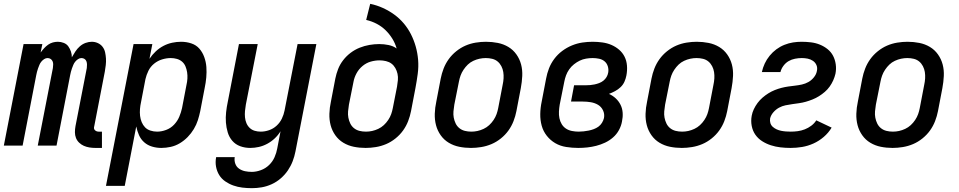

<svg xmlns="http://www.w3.org/2000/svg" viewBox="-34 -760 5004 1002"><path d="M498 12H464Q448 12 432.5 9.5Q417 7 403.5 1Q390 -5 379 -15.5Q368 -26 362.5 -40Q357 -54 357 -70Q357 -86 360 -102L419 -405Q420 -414 420 -423Q420 -432 417 -440Q414 -448 407 -452.5Q400 -457 391 -457Q382 -457 373.5 -451.5Q365 -446 358.5 -438Q352 -430 348.5 -421Q345 -412 341.5 -403Q338 -394 336 -385Q334 -376 332 -367L261 0H163L242 -405Q243 -414 243.5 -423Q244 -432 240.5 -440Q237 -448 230 -452.5Q223 -457 214 -457Q205 -457 196.5 -451.5Q188 -446 181.5 -438Q175 -430 171.5 -421Q168 -412 164.5 -403Q161 -394 159 -385Q157 -376 155 -367L84 0H-14L89 -530H187L178 -486Q186 -497 196 -508Q206 -519 217.5 -527Q229 -535 242 -538.5Q255 -542 268 -542Q284 -542 299 -536Q314 -530 322.5 -518Q331 -506 336 -491.5Q341 -477 341 -461Q350 -477 359.5 -491.5Q369 -506 382.5 -518Q396 -530 412.5 -536Q429 -542 445 -542Q462 -542 477 -535Q492 -528 501.5 -515.5Q511 -503 514.5 -487Q518 -471 519 -454.5Q520 -438 518 -420.5Q516 -403 513 -386L458 -102Q456 -96 456.5 -90.5Q457 -85 461 -81Q465 -77 470 -75Q475 -73 481 -73H498Z M519 210 663 -530H761L746 -453Q760 -474 778.5 -491.5Q797 -509 819 -520.5Q841 -532 864.5 -537Q888 -542 911 -542Q939 -542 964.5 -533.5Q990 -525 1006.5 -506Q1023 -487 1032 -462Q1041 -437 1043 -410.5Q1045 -384 1042.5 -356Q1040 -328 1034 -300L1011 -180Q1006 -156 998.5 -132.5Q991 -109 977.5 -86.5Q964 -64 945.5 -45Q927 -26 904.5 -12.5Q882 1 857 6.5Q832 12 808 12Q783 12 759.5 5Q736 -2 718.5 -17.5Q701 -33 691.5 -54.5Q682 -76 677 -100L617 210ZM786 -73Q809 -73 833 -82Q857 -91 874.5 -109.5Q892 -128 901.5 -150.5Q911 -173 916 -196L939 -316Q943 -333 944 -350Q945 -367 942.5 -383Q940 -399 934 -413.5Q928 -428 916.5 -438Q905 -448 889.5 -452.5Q874 -457 857 -457Q835 -457 812 -450Q789 -443 770 -427.5Q751 -412 740.5 -390.5Q730 -369 725 -347L702 -227Q698 -209 696.5 -191Q695 -173 697 -155.5Q699 -138 705.5 -122.5Q712 -107 723 -95.5Q734 -84 751 -78.5Q768 -73 786 -73Z M1281 222Q1255 222 1230.5 219Q1206 216 1183.5 208Q1161 200 1141.5 186.5Q1122 173 1110 153.5Q1098 134 1093.5 110Q1089 86 1094 60H1191Q1188 78 1194 94.5Q1200 111 1214 120.5Q1228 130 1245 133.5Q1262 137 1280 137Q1303 137 1327.5 128Q1352 119 1370.5 101Q1389 83 1399 60Q1409 37 1413 14L1430 -75Q1418 -55 1400 -38Q1382 -21 1360.5 -9.5Q1339 2 1316.5 7Q1294 12 1272 12Q1244 12 1219.5 3Q1195 -6 1178.5 -25Q1162 -44 1154.5 -69Q1147 -94 1145 -120.5Q1143 -147 1146 -174.5Q1149 -202 1155 -230L1213 -530H1311L1249 -214Q1246 -197 1244.5 -180.5Q1243 -164 1244.5 -148Q1246 -132 1252 -117.5Q1258 -103 1269 -92.5Q1280 -82 1295 -77.5Q1310 -73 1327 -73Q1348 -73 1370 -80.5Q1392 -88 1409.5 -104Q1427 -120 1437 -141Q1447 -162 1451 -183L1519 -530H1617L1508 30Q1503 56 1493.5 81Q1484 106 1468.5 129Q1453 152 1431 171Q1409 190 1383.5 201.5Q1358 213 1332 217.5Q1306 222 1281 222Z M1874 12Q1842 12 1812.5 6Q1783 0 1758 -15Q1733 -30 1716 -54Q1699 -78 1691.5 -106.5Q1684 -135 1685 -166.5Q1686 -198 1693 -230L1716 -350Q1721 -375 1730.5 -399.5Q1740 -424 1757 -446Q1774 -468 1796 -484.5Q1818 -501 1843 -511Q1868 -521 1894 -525.5Q1920 -530 1945 -530Q1970 -530 1994 -525Q2018 -520 2036 -507Q2028 -535 2013 -559Q1998 -583 1978 -602.5Q1958 -622 1932.5 -635.5Q1907 -649 1877 -656L1898 -740Q1932 -733 1964 -718.5Q1996 -704 2023.5 -684Q2051 -664 2073 -638Q2095 -612 2110.5 -581.5Q2126 -551 2135.5 -517.5Q2145 -484 2148 -448Q2151 -412 2146 -374.5Q2141 -337 2134 -300L2111 -180Q2106 -154 2096 -128Q2086 -102 2069.5 -79Q2053 -56 2030 -37.5Q2007 -19 1981 -8Q1955 3 1927.5 7.5Q1900 12 1874 12ZM1876 -73Q1892 -73 1908 -76.5Q1924 -80 1940 -87.5Q1956 -95 1969 -107Q1982 -119 1992 -134Q2002 -149 2007.5 -164.5Q2013 -180 2016 -196L2038 -308Q2041 -325 2042.5 -342Q2044 -359 2040.5 -375Q2037 -391 2029 -405Q2021 -419 2009 -428Q1997 -437 1980.5 -441Q1964 -445 1947 -445Q1924 -445 1901 -438.5Q1878 -432 1858.5 -416Q1839 -400 1827 -378Q1815 -356 1811 -334L1787 -214Q1784 -196 1782.5 -179Q1781 -162 1784 -146Q1787 -130 1794 -115.5Q1801 -101 1813.5 -91Q1826 -81 1842 -77Q1858 -73 1876 -73Z M2424 12Q2392 12 2362.5 6Q2333 0 2308 -15Q2283 -30 2266 -54Q2249 -78 2241.5 -106.5Q2234 -135 2235 -166.5Q2236 -198 2243 -230L2266 -350Q2271 -376 2281 -402Q2291 -428 2307.5 -451Q2324 -474 2347 -492.5Q2370 -511 2395.5 -522Q2421 -533 2448.5 -537.5Q2476 -542 2502 -542Q2534 -542 2564 -536Q2594 -530 2619 -515Q2644 -500 2661 -476Q2678 -452 2685.5 -423.5Q2693 -395 2691.5 -363.5Q2690 -332 2684 -300L2661 -180Q2656 -154 2646 -128Q2636 -102 2619.5 -79Q2603 -56 2580 -37.5Q2557 -19 2531 -8Q2505 3 2477.5 7.5Q2450 12 2424 12ZM2426 -73Q2442 -73 2458 -76.5Q2474 -80 2490 -87.5Q2506 -95 2519 -107Q2532 -119 2542 -134Q2552 -149 2557.5 -164.5Q2563 -180 2566 -196L2589 -316Q2593 -334 2594 -351Q2595 -368 2592.5 -384Q2590 -400 2582.5 -414.5Q2575 -429 2563 -439Q2551 -449 2535 -453Q2519 -457 2501 -457Q2485 -457 2468.5 -453.5Q2452 -450 2436 -442.5Q2420 -435 2407.5 -423Q2395 -411 2385 -396Q2375 -381 2369.5 -365.5Q2364 -350 2361 -334L2337 -214Q2334 -196 2332.5 -179Q2331 -162 2334 -146Q2337 -130 2344 -115.5Q2351 -101 2363.5 -91Q2376 -81 2392 -77Q2408 -73 2426 -73Z M2984 12Q2952 12 2920.5 7Q2889 2 2863.5 -13Q2838 -28 2819.5 -51.5Q2801 -75 2793 -104Q2785 -133 2785.5 -165Q2786 -197 2793 -230L2816 -350Q2821 -377 2831 -403Q2841 -429 2858.5 -452.5Q2876 -476 2900 -494Q2924 -512 2951 -523Q2978 -534 3005 -538Q3032 -542 3059 -542Q3084 -542 3109.5 -538.5Q3135 -535 3157 -525.5Q3179 -516 3197 -500.5Q3215 -485 3225.5 -464Q3236 -443 3238 -417.5Q3240 -392 3235 -366Q3232 -350 3225 -334Q3218 -318 3205 -305.5Q3192 -293 3176 -284.5Q3160 -276 3144 -270Q3164 -261 3179.5 -246.5Q3195 -232 3204.5 -213Q3214 -194 3215.5 -171.5Q3217 -149 3212 -126Q3208 -103 3196 -81Q3184 -59 3165 -42.5Q3146 -26 3123.5 -15.5Q3101 -5 3077.5 1Q3054 7 3030.5 9.5Q3007 12 2984 12ZM2986 -73Q2999 -73 3012 -74.5Q3025 -76 3038 -78.5Q3051 -81 3064.5 -86Q3078 -91 3089 -99Q3100 -107 3107.5 -119Q3115 -131 3118 -144Q3122 -165 3113 -184Q3104 -203 3087 -213Q3070 -223 3049.5 -226.5Q3029 -230 3007 -230H2946L2962 -315H3023Q3035 -315 3046.5 -316Q3058 -317 3069.5 -319.5Q3081 -322 3093 -326.5Q3105 -331 3115 -339Q3125 -347 3131.5 -358Q3138 -369 3140 -381Q3143 -398 3138 -414Q3133 -430 3121 -440Q3109 -450 3092.5 -453.5Q3076 -457 3059 -457Q3042 -457 3024.5 -454Q3007 -451 2991.5 -443.5Q2976 -436 2961.5 -424.5Q2947 -413 2936.5 -398Q2926 -383 2920 -366.5Q2914 -350 2911 -334L2887 -214Q2884 -196 2883 -178Q2882 -160 2885.5 -143Q2889 -126 2897.5 -112Q2906 -98 2919.5 -89Q2933 -80 2950.5 -76.5Q2968 -73 2986 -73Z M3524 12Q3492 12 3462.5 6Q3433 0 3408 -15Q3383 -30 3366 -54Q3349 -78 3341.5 -106.5Q3334 -135 3335 -166.5Q3336 -198 3343 -230L3366 -350Q3371 -376 3381 -402Q3391 -428 3407.5 -451Q3424 -474 3447 -492.5Q3470 -511 3495.5 -522Q3521 -533 3548.5 -537.5Q3576 -542 3602 -542Q3634 -542 3664 -536Q3694 -530 3719 -515Q3744 -500 3761 -476Q3778 -452 3785.5 -423.5Q3793 -395 3791.5 -363.5Q3790 -332 3784 -300L3761 -180Q3756 -154 3746 -128Q3736 -102 3719.5 -79Q3703 -56 3680 -37.5Q3657 -19 3631 -8Q3605 3 3577.5 7.5Q3550 12 3524 12ZM3526 -73Q3542 -73 3558 -76.5Q3574 -80 3590 -87.5Q3606 -95 3619 -107Q3632 -119 3642 -134Q3652 -149 3657.5 -164.5Q3663 -180 3666 -196L3689 -316Q3693 -334 3694 -351Q3695 -368 3692.5 -384Q3690 -400 3682.5 -414.5Q3675 -429 3663 -439Q3651 -449 3635 -453Q3619 -457 3601 -457Q3585 -457 3568.5 -453.5Q3552 -450 3536 -442.5Q3520 -435 3507.5 -423Q3495 -411 3485 -396Q3475 -381 3469.5 -365.5Q3464 -350 3461 -334L3437 -214Q3434 -196 3432.5 -179Q3431 -162 3434 -146Q3437 -130 3444 -115.5Q3451 -101 3463.5 -91Q3476 -81 3492 -77Q3508 -73 3526 -73Z M4092 12Q4065 12 4039 9Q4013 6 3988.5 -2Q3964 -10 3943 -23.5Q3922 -37 3908 -57Q3894 -77 3889 -103Q3884 -129 3889 -156Q3892 -173 3900 -190Q3908 -207 3919.5 -222.5Q3931 -238 3945.5 -250.5Q3960 -263 3976 -273Q3992 -283 4009.5 -290Q4027 -297 4044.5 -301.5Q4062 -306 4079.5 -308.5Q4097 -311 4115 -313Q4133 -315 4151 -319Q4169 -323 4185 -332Q4201 -341 4213.5 -356.5Q4226 -372 4229 -389Q4233 -406 4227 -420Q4221 -434 4208.5 -442.5Q4196 -451 4181 -454Q4166 -457 4150 -457Q4133 -457 4115 -453.5Q4097 -450 4081.5 -441Q4066 -432 4054.5 -416.5Q4043 -401 4039 -384H3942Q3947 -407 3957 -428.5Q3967 -450 3982.5 -469Q3998 -488 4017.5 -502.5Q4037 -517 4059.5 -526Q4082 -535 4104.5 -538.5Q4127 -542 4149 -542Q4174 -542 4198.5 -539Q4223 -536 4245 -527Q4267 -518 4285 -503.5Q4303 -489 4313.5 -469Q4324 -449 4327.5 -424.5Q4331 -400 4326 -375Q4322 -358 4314.5 -341Q4307 -324 4296 -308.5Q4285 -293 4270.5 -280.5Q4256 -268 4240 -258Q4224 -248 4206.5 -241Q4189 -234 4171.5 -229Q4154 -224 4136 -221.5Q4118 -219 4100.5 -216.5Q4083 -214 4065.5 -210.5Q4048 -207 4031.5 -198Q4015 -189 4002 -174Q3989 -159 3985 -142Q3983 -129 3986.5 -117.5Q3990 -106 3999 -98Q4008 -90 4019 -85Q4030 -80 4042 -77.5Q4054 -75 4067 -74Q4080 -73 4093 -73Q4111 -73 4129.5 -75.5Q4148 -78 4166 -85Q4184 -92 4200 -104Q4216 -116 4226 -132L4306 -94Q4290 -67 4265 -45.5Q4240 -24 4211 -11Q4182 2 4152 7Q4122 12 4092 12Z M4624 12Q4592 12 4562.5 6Q4533 0 4508 -15Q4483 -30 4466 -54Q4449 -78 4441.5 -106.5Q4434 -135 4435 -166.5Q4436 -198 4443 -230L4466 -350Q4471 -376 4481 -402Q4491 -428 4507.5 -451Q4524 -474 4547 -492.5Q4570 -511 4595.5 -522Q4621 -533 4648.5 -537.5Q4676 -542 4702 -542Q4734 -542 4764 -536Q4794 -530 4819 -515Q4844 -500 4861 -476Q4878 -452 4885.5 -423.5Q4893 -395 4891.5 -363.5Q4890 -332 4884 -300L4861 -180Q4856 -154 4846 -128Q4836 -102 4819.5 -79Q4803 -56 4780 -37.5Q4757 -19 4731 -8Q4705 3 4677.5 7.5Q4650 12 4624 12ZM4626 -73Q4642 -73 4658 -76.5Q4674 -80 4690 -87.5Q4706 -95 4719 -107Q4732 -119 4742 -134Q4752 -149 4757.5 -164.5Q4763 -180 4766 -196L4789 -316Q4793 -334 4794 -351Q4795 -368 4792.5 -384Q4790 -400 4782.5 -414.5Q4775 -429 4763 -439Q4751 -449 4735 -453Q4719 -457 4701 -457Q4685 -457 4668.5 -453.5Q4652 -450 4636 -442.5Q4620 -435 4607.5 -423Q4595 -411 4585 -396Q4575 -381 4569.5 -365.5Q4564 -350 4561 -334L4537 -214Q4534 -196 4532.5 -179Q4531 -162 4534 -146Q4537 -130 4544 -115.5Q4551 -101 4563.5 -91Q4576 -81 4592 -77Q4608 -73 4626 -73Z"/></svg>

Font: Lode Dark Term
Style: Bold Italic
Weight: 700
Italic angle: -11°
Monospace: yes
Designer: Belleve Invis
Foundry: Belleve Invis
Version: Version 29.2.0